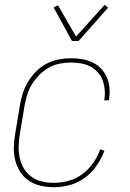

<svg xmlns="http://www.w3.org/2000/svg" viewBox="-20 -770 540 798"><path d="M204 8Q176 8 149 2Q122 -4 100.5 -18.5Q79 -33 64.5 -55Q50 -77 43.5 -103Q37 -129 37.5 -157Q38 -185 43 -213L63 -333Q67 -358 75 -383Q83 -408 97 -431Q111 -454 130.5 -473.5Q150 -493 174 -505.5Q198 -518 224 -523Q250 -528 275 -528Q298 -528 321.5 -524Q345 -520 365 -510.5Q385 -501 400 -485Q415 -469 424 -448.5Q433 -428 435 -404.5Q437 -381 433 -357L432 -353H413L414 -357Q417 -378 415 -398.5Q413 -419 406 -437.5Q399 -456 385.5 -470.5Q372 -485 354.5 -494Q337 -503 316.5 -506.5Q296 -510 275 -510Q252 -510 228.5 -505.5Q205 -501 183.5 -489Q162 -477 144 -459Q126 -441 113 -420Q100 -399 93 -376Q86 -353 82 -330L62 -210Q58 -185 57.5 -160Q57 -135 62.5 -111.5Q68 -88 80.5 -68Q93 -48 112 -34.5Q131 -21 155 -15.5Q179 -10 204 -10Q234 -10 265 -18.5Q296 -27 322.5 -46.5Q349 -66 367.5 -93Q386 -120 397 -150L414 -143Q402 -111 381.5 -81.5Q361 -52 332.5 -31Q304 -10 270.5 -1Q237 8 204 8ZM279 -600 203 -739 221 -748 296 -618 415 -750 429 -738 307 -600Z"/></svg>

Font: Iosevka Curly Thin
Style: Italic
Weight: 100
Italic angle: -9°
Monospace: yes
Designer: Belleve Invis
Foundry: Belleve Invis
Version: Version 22.1.2; ttfautohint (v1.8.4)